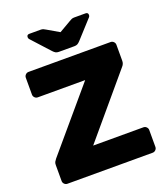

<svg xmlns="http://www.w3.org/2000/svg" viewBox="-161 -1022 990 1135"><g transform="rotate(-20 334.0 -455.0)"><path d="M39 0ZM629 -133V-27Q629 -16 621 -8Q613 0 602 0H66Q55 0 47 -8Q39 -16 39 -27V-128Q39 -140 43 -147Q47 -154 54 -163L374 -540H76Q65 -540 57 -548Q49 -556 49 -567V-673Q49 -684 57 -692Q65 -700 76 -700H592Q603 -700 611 -692Q619 -684 619 -673V-572Q619 -553 606 -539L286 -160H602Q613 -160 621 -152Q629 -144 629 -133ZM248 -769 146 -881Q141 -886 141 -894Q141 -910 157 -910H229Q238 -910 245 -907Q252 -904 260 -899L334 -856L408 -899Q416 -904 423 -907Q430 -910 439 -910H511Q527 -910 527 -894Q527 -886 522 -881L420 -769Q410 -758 402 -754Q394 -750 383 -750H285Q274 -750 266 -754Q258 -758 248 -769Z"/></g></svg>

Font: Hezaedrus
Style: Bold
Weight: 700
Designer: Hubert & Fischer
Foundry: Hubert & Fischer
Version: Version 1.10;September 3, 2019;FontCreator 11.5.0.2425 64-bi